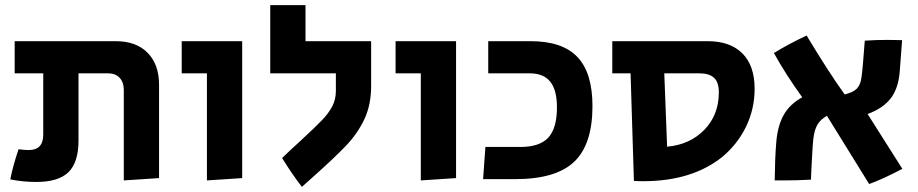

<svg xmlns="http://www.w3.org/2000/svg" viewBox="-20 -696 3566 746"><path d="M20 1Q30 -51 52 -116Q75 -113 92 -113Q148 -113 148 -173V-411H37V-536H430Q509 -536 553.5 -491Q598 -446 598 -366V-4L461 5V-347Q461 -376 445 -393.5Q429 -411 401 -411H285V-150Q285 -65 246 -27Q207 11 121 11Q69 11 20 1Z M784 -411H686V-536H921V-4L784 5Z M1076 -82Q1109 -114 1151 -152Q1206 -203 1231.5 -229.5Q1257 -256 1271 -283Q1285 -310 1285 -342V-411H1030V-676H1167V-536H1422V-362Q1422 -289 1396 -233.5Q1370 -178 1325.5 -131Q1281 -84 1190 -3L1153 30Q1117 -16 1076 -82Z M1615 -411H1517V-536H1752V-4L1615 5Z M1866 -125H2002Q2077 -125 2110.5 -161.5Q2144 -198 2144 -279Q2144 -346 2118 -378.5Q2092 -411 2039 -411H1877V-536H2042Q2165 -536 2223.5 -474.5Q2282 -413 2282 -284Q2282 -135 2211 -67.5Q2140 0 1982 0H1857Z M2443 7 2430 -411H2359V-536H2730Q2817 -536 2864.5 -488.5Q2912 -441 2912 -351Q2912 -273 2879 -204.5Q2846 -136 2786 -86Q2668 8 2480 8Q2456 8 2443 7ZM2773 -337Q2773 -377 2754 -394Q2735 -411 2699 -411H2561L2572 -126Q2661 -134 2717 -192Q2773 -250 2773 -337Z M3193 -246Q3168 -232 3156 -211.5Q3144 -191 3140 -155Q3138 -138 3135.5 -93.5Q3133 -49 3132 -26L3131 2Q3079 5 3025 5H2990Q2991 -81 2996 -142Q3001 -206 3024.5 -248.5Q3048 -291 3097 -318Q3032 -408 2987 -490Q3042 -524 3114 -558Q3200 -415 3262 -329Q3294 -337 3308.5 -351Q3323 -365 3327 -394Q3332 -426 3340 -538Q3385 -541 3428 -541L3485 -540L3476 -420Q3471 -353 3441 -314Q3411 -275 3351 -253L3486 -40Q3410 0 3357 19Z"/></svg>

Font: Secular One
Style: Regular
Weight: 400
Designer: Michal Sahar
Foundry: Hagilda
Version: Version 1.000